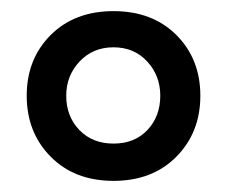

<svg xmlns="http://www.w3.org/2000/svg" viewBox="-20 -755 408 345"><path d="M28 -583Q28 -649 71 -692Q114 -735 184 -735Q254 -735 297 -692Q340 -649 340 -583Q340 -517 297 -473.5Q254 -430 184 -430Q114 -430 71 -473.5Q28 -517 28 -583ZM268 -583Q268 -619 244.5 -644.5Q221 -670 184 -670Q147 -670 123 -644.5Q99 -619 99 -583Q99 -546 122.5 -521.5Q146 -497 184 -497Q222 -497 245 -521.5Q268 -546 268 -583Z"/></svg>

Font: Taviraj
Style: Bold
Weight: 700
Designer: Katatrad Team
Foundry: CadsonDemak
Version: Version 1.001